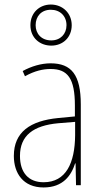

<svg xmlns="http://www.w3.org/2000/svg" viewBox="-20 -882 450 846"><path d="M206 -681C257 -681 296 -717 296 -771C296 -824 256 -862 204 -862C154 -862 114 -826 114 -771C114 -715 156 -681 206 -681ZM206 -704C162 -704 137 -734 137 -771C137 -810 162 -839 204 -839C245 -839 273 -811 273 -771C273 -732 246 -704 206 -704ZM203 -603C162 -603 118 -590 80 -569L90 -546C133 -570 170 -578 203 -578C278 -578 310 -537 310 -417V-369L237 -362C113 -350 41 -300 41 -195C41 -119 82 -56 172 -56C258 -56 294 -109 311 -162H313L315 -66H336V-422C336 -552 295 -603 203 -603ZM237 -339 311 -345V-286C310 -164 271 -79 172 -79C106 -79 68 -121 68 -195C68 -285 127 -329 237 -339Z"/></svg>

Font: Noto Sans Malayalam UI Condensed Thin
Style: Regular
Weight: 100
Width: 3
Designer: Jelle Bosma - Monotype Design Team
Foundry: Monotype Imaging Inc.
Version: Version 2.104